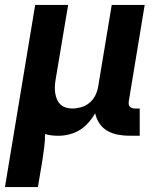

<svg xmlns="http://www.w3.org/2000/svg" viewBox="-33 -540 653 775"><path d="M-13 215 109 -520H242L191 -216Q189 -203 188.5 -189.5Q188 -176 190 -163.5Q192 -151 197 -139Q202 -127 211 -118.5Q220 -110 232.5 -106Q245 -102 258 -102Q276 -102 294 -107Q312 -112 327 -124Q342 -136 351 -153.5Q360 -171 363 -189L418 -520H551L487 -132Q486 -126 486.5 -120Q487 -114 490.5 -110Q494 -106 500 -104Q506 -102 512 -102H531V8H493Q468 8 445 4Q422 0 402 -11Q382 -22 369 -41Q356 -60 351 -83Q340 -63 324 -45Q308 -27 288.5 -15Q269 -3 246.5 2.5Q224 8 203 8Q189 8 175.5 6.5Q162 5 149 1Q149 27 145.5 54Q142 81 138 108L120 215Z"/></svg>

Font: Iosevka Aile Extrabold Oblique
Style: Regular
Weight: 800
Italic angle: -9°
Designer: Belleve Invis
Foundry: Belleve Invis
Version: Version 31.1.0; ttfautohint (v1.8.4)